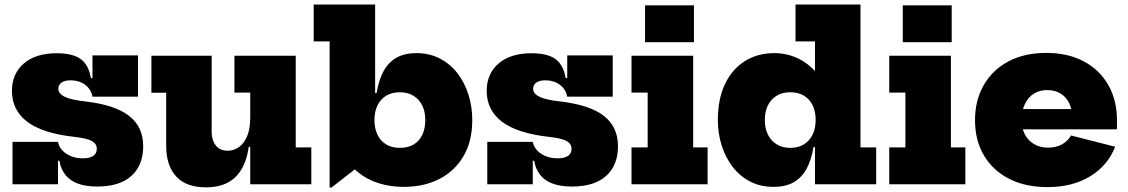

<svg xmlns="http://www.w3.org/2000/svg" viewBox="-20 -810 4957 844"><path d="M407.5 10Q357 10 322.5 -2.8Q288 -15.5 267.8 -40.8Q247.5 -66 241 -103.5H218L235 -186.5Q241 -154.5 271.8 -134.2Q302.5 -114 344.5 -114Q374.5 -114 390 -124.8Q405.5 -135.5 405.5 -156Q405.5 -178 383.5 -190.2Q361.5 -202.5 305.5 -208.5Q166.5 -224 99.5 -275Q32.5 -326 32.5 -410.5Q32.5 -486 84.8 -531Q137 -576 230 -576Q276 -576 307.2 -564.8Q338.5 -553.5 356 -529Q373.5 -504.5 379.5 -466.5H402.5L386.5 -385Q380 -418.5 353.5 -437.8Q327 -457 291 -457Q264.5 -457 250.5 -447Q236.5 -437 236.5 -420Q236.5 -398 264.8 -384.5Q293 -371 352 -364.5Q484 -349.5 546.8 -301.2Q609.5 -253 609.5 -167Q609.5 -84 557.8 -37Q506 10 407.5 10ZM35 0V-186.5H235V0ZM386.5 -385V-566.5H586.5V-385Z M1080 -403H1010.5V-565H1280V-162H1348.5V0H1080ZM910.5 -565V-231Q910.5 -193 929 -170.2Q947.5 -147.5 981 -147.5Q1007 -147.5 1029.5 -162.8Q1052 -178 1066 -210.5Q1080 -243 1080 -294L1109.5 -164.5H1073.5Q1061 -76 1014.5 -31.2Q968 13.5 886 13.5Q797.5 13.5 754 -34.8Q710.5 -83 710.5 -168.5V-402.5H645.5V-565Z M1429 14.5V-628H1359V-790H1629V-347.5L1626 -309V-231.5L1629 -135L1437 14.5ZM1754 11.5Q1695.5 11.5 1644 -4.8Q1592.5 -21 1551.8 -54.5Q1511 -88 1486 -140L1626 -282.5Q1626 -245.5 1639.2 -218Q1652.5 -190.5 1677.5 -175.2Q1702.5 -160 1737.5 -160Q1773.5 -160 1798.5 -175Q1823.5 -190 1836.5 -217.5Q1849.5 -245 1849.5 -282.5Q1849.5 -319.5 1835.8 -347Q1822 -374.5 1796.8 -389.5Q1771.5 -404.5 1737.5 -404.5Q1703 -404.5 1678 -389.5Q1653 -374.5 1639.5 -347Q1626 -319.5 1626 -282.5L1612 -401H1635.5Q1645 -459.5 1666.8 -498.5Q1688.5 -537.5 1724 -557Q1759.5 -576.5 1810 -576.5Q1868.5 -576.5 1914.2 -552.5Q1960 -528.5 1991.5 -487.2Q2023 -446 2039.5 -393.2Q2056 -340.5 2056 -282Q2056 -190 2017.8 -124.2Q1979.5 -58.5 1911.8 -23.5Q1844 11.5 1754 11.5Z M2494.5 10Q2444 10 2409.5 -2.8Q2375 -15.5 2354.8 -40.8Q2334.5 -66 2328 -103.5H2305L2322 -186.5Q2328 -154.5 2358.8 -134.2Q2389.5 -114 2431.5 -114Q2461.5 -114 2477 -124.8Q2492.5 -135.5 2492.5 -156Q2492.5 -178 2470.5 -190.2Q2448.5 -202.5 2392.5 -208.5Q2253.5 -224 2186.5 -275Q2119.5 -326 2119.5 -410.5Q2119.5 -486 2171.8 -531Q2224 -576 2317 -576Q2363 -576 2394.2 -564.8Q2425.5 -553.5 2443 -529Q2460.5 -504.5 2466.5 -466.5H2489.5L2473.5 -385Q2467 -418.5 2440.5 -437.8Q2414 -457 2378 -457Q2351.5 -457 2337.5 -447Q2323.5 -437 2323.5 -420Q2323.5 -398 2351.8 -384.5Q2380 -371 2439 -364.5Q2571 -349.5 2633.8 -301.2Q2696.5 -253 2696.5 -167Q2696.5 -84 2644.8 -37Q2593 10 2494.5 10ZM2122 0V-186.5H2322V0ZM2473.5 -385V-566.5H2673.5V-385Z M3027 -162H3090.5V0H2756V-162H2827V-403H2756V-565H3027ZM2815.5 -786.5H3030.5V-624.5H2815.5Z M3562.5 0V-217.5L3565.5 -248.5V-323.5L3562.5 -414.5V-628H3477V-790H3762.5V-162H3831.5V0ZM3384 -576.5Q3442 -576.5 3493.5 -550.5Q3545 -524.5 3585.5 -470Q3626 -415.5 3650 -331L3565.5 -283Q3565.5 -319.5 3552.2 -347Q3539 -374.5 3514 -389.5Q3489 -404.5 3453.5 -404.5Q3419 -404.5 3394 -389.2Q3369 -374 3355.5 -346.8Q3342 -319.5 3342 -282.5Q3342 -245.5 3355.8 -218Q3369.5 -190.5 3394.8 -175.2Q3420 -160 3453.5 -160Q3488.5 -160 3513.5 -175.2Q3538.5 -190.5 3552 -218.2Q3565.5 -246 3565.5 -283L3579.5 -163.5H3556Q3546.5 -105.5 3524.8 -66.5Q3503 -27.5 3467.5 -8Q3432 11.5 3380.5 11.5Q3322.5 11.5 3277 -12.2Q3231.5 -36 3200 -77.2Q3168.5 -118.5 3152 -171.5Q3135.5 -224.5 3135.5 -282.5Q3135.5 -374.5 3167 -440.5Q3198.5 -506.5 3254.5 -541.5Q3310.5 -576.5 3384 -576.5Z M4160 -162H4223.5V0H3889V-162H3960V-403H3889V-565H4160ZM3948.5 -786.5H4163.5V-624.5H3948.5Z M4584.5 12.5Q4486.5 12.5 4415 -24.5Q4343.5 -61.5 4304.8 -127.5Q4266 -193.5 4266 -281.5Q4266 -369.5 4304.5 -436.2Q4343 -503 4413.2 -540.2Q4483.5 -577.5 4579 -577.5Q4674.5 -577.5 4744.2 -540.2Q4814 -503 4852 -436.2Q4890 -369.5 4890 -281.5Q4890 -269.5 4890 -259.8Q4890 -250 4889.5 -241.5H4692.5Q4693.5 -252 4693.8 -263.2Q4694 -274.5 4694 -287.5Q4694 -326.5 4680.8 -354.8Q4667.5 -383 4642.8 -398.5Q4618 -414 4583.5 -414Q4549.5 -414 4524.2 -398Q4499 -382 4485 -352.2Q4471 -322.5 4471 -281.5Q4471 -246 4485.2 -219Q4499.5 -192 4525.5 -176.5Q4551.5 -161 4587.5 -161Q4622.5 -161 4648.5 -175.5Q4674.5 -190 4688 -214.5L4882 -165Q4850 -82.5 4772.2 -35Q4694.5 12.5 4584.5 12.5ZM4393.5 -241.5V-330.5H4746L4752 -241.5Z"/></svg>

Font: Hepta Slab ExtraLight ExtraBold
Style: Regular
Weight: 800
Version: Version 1.102